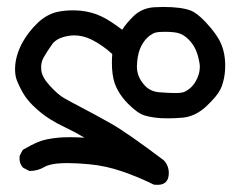

<svg xmlns="http://www.w3.org/2000/svg" viewBox="-20 -239 662 547"><path d="M171.4 225.6Q162.6 225.6 154.3 226.1Q122.6 227.5 106.4 236.8Q86.9 248 65.4 248H63.5L45.9 238.8L44.9 237.8Q35.6 227.5 35.6 212.4Q35.6 209.5 36.1 204.6L44.9 188Q66.9 174.8 88.6 165.5Q110.4 156.2 150.9 152.8Q164.1 151.9 181.4 151.9Q198.7 151.9 220.7 153.3Q192.9 136.7 167.5 124.8Q142.1 112.8 123.5 101.1Q96.2 84 73.2 61Q55.7 43.5 46.4 27.3Q33.7 5.4 27.3 -12.2Q22.9 -24.9 22.9 -41.5Q22.9 -79.6 44.4 -118.7Q61 -148.4 87.2 -173.6Q113.3 -198.7 145.5 -205.6Q165.5 -209.5 186.5 -209.5Q197.8 -209.5 209.5 -208.5Q242.2 -205.1 268.6 -192.4Q292 -181.6 328.1 -154.3Q340.3 -173.3 359.4 -191.9Q383.3 -215.8 418.5 -218.3Q434.6 -219.2 444.8 -219.2Q497.6 -219.2 524.4 -208.5Q547.9 -198.7 582 -157.7Q595.2 -141.6 603 -127.9Q621.6 -95.7 621.6 -52.2Q621.6 -25.9 615.2 -3.9Q612.3 7.3 607.4 16.6Q598.1 35.2 567.9 63.7Q537.6 92.3 501 96.2Q478.5 98.1 459.5 98.1Q448.2 98.1 438.5 97.7Q410.6 95.7 391.6 89.8Q372.1 84 344.7 56.4Q317.4 28.8 306.6 -2.4Q298.8 -25.4 298.8 -60.5Q298.8 -72.3 299.8 -85Q272.5 -110.4 240.2 -126.5Q215.8 -138.2 191.4 -138.2Q183.1 -138.2 174.8 -136.7Q142.1 -131.3 128.9 -113.3Q113.8 -92.3 104 -74.7Q97.2 -62.5 97.2 -47.4Q97.2 -43 97.7 -38.6Q100.1 -18.1 122.6 5.9Q145.5 30.8 163.1 40.8Q180.7 50.8 214.4 68.4Q248 85.9 294.7 112.1Q341.3 138.2 446.8 217.8Q460.9 232.9 460.9 253.9Q460.9 271 452.6 279.3Q444.3 287.6 429.2 287.6Q424.8 287.6 418.5 287.1Q374 265.1 327.9 249.3Q281.7 233.4 234.9 229Q199.2 225.6 171.4 225.6ZM549.3 -48.8Q549.3 -56.6 547.4 -64.5Q542.5 -89.8 533.4 -105.5Q524.4 -121.1 509.8 -133.3Q495.6 -145 476.1 -147Q462.9 -148.4 452.4 -148.4Q441.9 -148.4 433.1 -147.9Q414.6 -146.5 399.9 -131.8Q386.7 -119.1 378.9 -99.9Q371.1 -80.6 370.1 -51.3Q370.1 -50.3 370.1 -48.8Q370.1 -22.9 387.7 -1Q405.3 22 434.6 23.9Q461.4 25.9 472.4 25.9Q483.4 25.9 486.8 25.9Q503.9 25.4 512.2 19Q531.7 7.3 542 -16.1Q549.3 -32.2 549.3 -48.8Z"/></svg>

Font: Bakudai
Style: Bold
Weight: 700
Version: Version 1.48